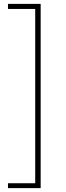

<svg xmlns="http://www.w3.org/2000/svg" viewBox="-20 -800 339 987"><path d="M21 167H189V-780H21V-754H161V142H21Z"/></svg>

Font: Noto Sans CJK HK Thin
Style: Regular
Weight: 100
Designer: Ryoko NISHIZUKA 西塚涼子 (kana, bopomofo & ideographs); Paul D. Hunt (Latin, Greek & Cyrillic); Sandoll Communications 산돌커뮤니
Foundry: Adobe
Version: Version 2.004;hotconv 1.0.118;makeotfexe 2.5.65603